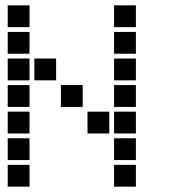

<svg xmlns="http://www.w3.org/2000/svg" viewBox="-20 -711 640 722"><path d="M10 -691Q9 -691 9 -691Q9 -691 9 -690V-610Q9 -609 9 -609Q9 -609 10 -609H90Q91 -609 91 -609Q91 -609 91 -610V-690Q91 -691 91 -691Q91 -691 90 -691ZM410 -691Q409 -691 409 -691Q409 -691 409 -690V-610Q409 -609 409 -609Q409 -609 410 -609H490Q491 -609 491 -609Q491 -609 491 -610V-690Q491 -691 491 -691Q491 -691 490 -691ZM10 -591Q9 -591 9 -591Q9 -591 9 -590V-510Q9 -509 9 -509Q9 -509 10 -509H90Q91 -509 91 -509Q91 -509 91 -510V-590Q91 -591 91 -591Q91 -591 90 -591ZM410 -591Q409 -591 409 -591Q409 -591 409 -590V-510Q409 -509 409 -509Q409 -509 410 -509H490Q491 -509 491 -509Q491 -509 491 -510V-590Q491 -591 491 -591Q491 -591 490 -591ZM10 -491Q9 -491 9 -491Q9 -491 9 -490V-410Q9 -409 9 -409Q9 -409 10 -409H90Q91 -409 91 -409Q91 -409 91 -410V-490Q91 -491 91 -491Q91 -491 90 -491ZM110 -491Q109 -491 109 -491Q109 -491 109 -490V-410Q109 -409 109 -409Q109 -409 110 -409H190Q191 -409 191 -409Q191 -409 191 -410V-490Q191 -491 191 -491Q191 -491 190 -491ZM410 -491Q409 -491 409 -491Q409 -491 409 -490V-410Q409 -409 409 -409Q409 -409 410 -409H490Q491 -409 491 -409Q491 -409 491 -410V-490Q491 -491 491 -491Q491 -491 490 -491ZM10 -391Q9 -391 9 -391Q9 -391 9 -390V-310Q9 -309 9 -309Q9 -309 10 -309H90Q91 -309 91 -309Q91 -309 91 -310V-390Q91 -391 91 -391Q91 -391 90 -391ZM210 -391Q209 -391 209 -391Q209 -391 209 -390V-310Q209 -309 209 -309Q209 -309 210 -309H290Q291 -309 291 -309Q291 -309 291 -310V-390Q291 -391 291 -391Q291 -391 290 -391ZM410 -391Q409 -391 409 -391Q409 -391 409 -390V-310Q409 -309 409 -309Q409 -309 410 -309H490Q491 -309 491 -309Q491 -309 491 -310V-390Q491 -391 491 -391Q491 -391 490 -391ZM10 -291Q9 -291 9 -291Q9 -291 9 -290V-210Q9 -209 9 -209Q9 -209 10 -209H90Q91 -209 91 -209Q91 -209 91 -210V-290Q91 -291 91 -291Q91 -291 90 -291ZM310 -291Q309 -291 309 -291Q309 -291 309 -290V-210Q309 -209 309 -209Q309 -209 310 -209H390Q391 -209 391 -209Q391 -209 391 -210V-290Q391 -291 391 -291Q391 -291 390 -291ZM410 -291Q409 -291 409 -291Q409 -291 409 -290V-210Q409 -209 409 -209Q409 -209 410 -209H490Q491 -209 491 -209Q491 -209 491 -210V-290Q491 -291 491 -291Q491 -291 490 -291ZM10 -191Q9 -191 9 -191Q9 -191 9 -190V-110Q9 -109 9 -109Q9 -109 10 -109H90Q91 -109 91 -109Q91 -109 91 -110V-190Q91 -191 91 -191Q91 -191 90 -191ZM410 -191Q409 -191 409 -191Q409 -191 409 -190V-110Q409 -109 409 -109Q409 -109 410 -109H490Q491 -109 491 -109Q491 -109 491 -110V-190Q491 -191 491 -191Q491 -191 490 -191ZM10 -91Q9 -91 9 -91Q9 -91 9 -90V-10Q9 -9 9 -9Q9 -9 10 -9H90Q91 -9 91 -9Q91 -9 91 -10V-90Q91 -91 91 -91Q91 -91 90 -91ZM410 -91Q409 -91 409 -91Q409 -91 409 -90V-10Q409 -9 409 -9Q409 -9 410 -9H490Q491 -9 491 -9Q491 -9 491 -10V-90Q491 -91 491 -91Q491 -91 490 -91Z"/></svg>

Font: Doto Black ExtraBold
Style: Regular
Weight: 800
Monospace: yes
Version: Version 1.000